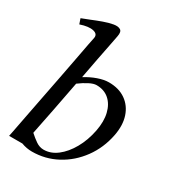

<svg xmlns="http://www.w3.org/2000/svg" viewBox="-193 -906 929 1027"><g transform="rotate(30 271.5 -392.5)"><path d="M18 0Q20 -9 27 -44H26L27 -45Q34 -82 45.5 -141Q57 -200 70.5 -269.5Q84 -339 97.5 -408Q111 -477 122 -536Q133 -595 140.5 -634Q148 -673 150 -681Q155 -707 125 -714Q95 -721 45 -704L34 -736Q54 -743 84 -755.5Q114 -768 146 -779.5Q178 -791 204.5 -795.5Q231 -800 245.5 -791Q260 -782 254 -752Q250 -730 241.5 -687.5Q233 -645 222 -588.5Q211 -532 199 -467Q234 -489 271 -502Q308 -515 338 -515Q400 -515 442 -485.5Q484 -456 501 -404.5Q518 -353 505 -286Q488 -199 438.5 -131.5Q389 -64 318 -26Q247 12 165 12Q132 12 100 0ZM408 -258Q420 -320 408.5 -367.5Q397 -415 366 -442Q335 -469 288 -469Q270 -469 243.5 -455.5Q217 -442 189 -421Q172 -332 154.5 -241.5Q137 -151 122 -79Q144 -59 166.5 -43.5Q189 -28 214 -28Q258 -28 297 -58Q336 -88 365.5 -140Q395 -192 408 -258Z"/></g></svg>

Font: Wittgenstein-Italic Regular
Style: Italic
Weight: 400
Italic angle: -11°
Designer: Jörg Drees
Foundry: Jörg Drees
Version: Version 1.000; ttfautohint (v1.8.4.7-5d5b)